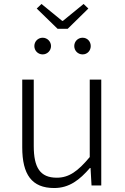

<svg xmlns="http://www.w3.org/2000/svg" viewBox="-20 -934 630 967"><path d="M189 -914 165 -891 270 -789H321L425 -891L401 -914L297 -829H293ZM195 -660C218 -660 237 -679 237 -702C237 -725 218 -744 195 -744C171 -744 153 -725 153 -702C153 -679 171 -660 195 -660ZM396 -660C420 -660 437 -679 437 -702C437 -725 420 -744 396 -744C372 -744 354 -725 354 -702C354 -679 372 -660 396 -660ZM253 13C329 13 381 -28 433 -88H436L441 0H490V-533H432V-143C372 -71 327 -39 266 -39C182 -39 150 -90 150 -199V-533H92V-192C92 -55 140 13 253 13Z"/></svg>

Font: Spoqa Han Sans Neo Light
Style: Regular
Weight: 300
Designer: [Spoqa Han Sans Neo] Dong-huui Kim  Younghwa Kang  Yujin Lee  [Noto Sans] Ryoko NISHIZUKA  (kana & ideographs); Paul D. 
Foundry: Spoqa (http://www.spoqa-han-sans.com)
Version: Version 1.000